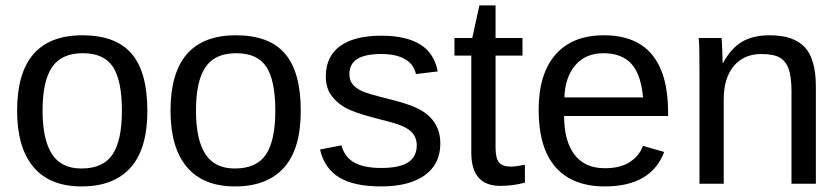

<svg xmlns="http://www.w3.org/2000/svg" viewBox="-20 -666 3042 696"><path d="M514.2 -264.6Q514.2 -126 453.1 -58.1Q392.1 9.8 275.9 9.8Q160.2 9.8 101.1 -60.8Q42 -131.3 42 -264.6Q42 -538.1 278.8 -538.1Q399.9 -538.1 457 -471.4Q514.2 -404.8 514.2 -264.6ZM421.9 -264.6Q421.9 -374 389.4 -423.6Q356.9 -473.1 280.3 -473.1Q203.1 -473.1 168.7 -422.6Q134.3 -372.1 134.3 -264.6Q134.3 -160.2 168.2 -107.7Q202.1 -55.2 274.9 -55.2Q354 -55.2 387.9 -106Q421.9 -156.7 421.9 -264.6Z M1070.3 -264.6Q1070.3 -126 1009.3 -58.1Q948.2 9.8 832 9.8Q716.3 9.8 657.2 -60.8Q598.1 -131.3 598.1 -264.6Q598.1 -538.1 835 -538.1Q956.1 -538.1 1013.2 -471.4Q1070.3 -404.8 1070.3 -264.6ZM978 -264.6Q978 -374 945.6 -423.6Q913.1 -473.1 836.4 -473.1Q759.3 -473.1 724.9 -422.6Q690.4 -372.1 690.4 -264.6Q690.4 -160.2 724.4 -107.7Q758.3 -55.2 831.1 -55.2Q910.2 -55.2 944.1 -106Q978 -156.7 978 -264.6Z M1576.2 -146Q1576.2 -71.3 1519.8 -30.8Q1463.4 9.8 1361.8 9.8Q1263.2 9.8 1209.7 -22.7Q1156.2 -55.2 1140.1 -124L1217.8 -139.2Q1229 -96.7 1264.2 -76.9Q1299.3 -57.1 1361.8 -57.1Q1428.7 -57.1 1459.7 -77.6Q1490.7 -98.1 1490.7 -139.2Q1490.7 -170.4 1469.2 -189.9Q1447.8 -209.5 1399.9 -222.2L1336.9 -238.8Q1261.2 -258.3 1229.2 -277.1Q1197.3 -295.9 1179.2 -322.8Q1161.1 -349.6 1161.1 -388.7Q1161.1 -460.9 1212.6 -498.8Q1264.2 -536.6 1362.8 -536.6Q1450.2 -536.6 1501.7 -505.9Q1553.2 -475.1 1566.9 -407.2L1487.8 -397.5Q1480.5 -432.6 1448.5 -451.4Q1416.5 -470.2 1362.8 -470.2Q1303.2 -470.2 1274.9 -452.1Q1246.6 -434.1 1246.6 -397.5Q1246.6 -375 1258.3 -360.4Q1270 -345.7 1293 -335.4Q1315.9 -325.2 1389.6 -307.1Q1459.5 -289.6 1490.2 -274.7Q1521 -259.8 1538.8 -241.7Q1556.6 -223.6 1566.4 -200Q1576.2 -176.3 1576.2 -146Z M1882.8 -3.9Q1839.4 7.8 1793.9 7.8Q1688.5 7.8 1688.5 -111.8V-464.4H1627.4V-528.3H1691.9L1717.8 -646.5H1776.4V-528.3H1874V-464.4H1776.4V-130.9Q1776.4 -92.8 1788.8 -77.4Q1801.3 -62 1832 -62Q1849.6 -62 1882.8 -68.8Z M2024.9 -245.6Q2024.9 -154.8 2062.5 -105.5Q2100.1 -56.2 2172.4 -56.2Q2229.5 -56.2 2263.9 -79.1Q2298.3 -102.1 2310.5 -137.2L2387.7 -115.2Q2340.3 9.8 2172.4 9.8Q2055.2 9.8 1993.9 -60.1Q1932.6 -129.9 1932.6 -267.6Q1932.6 -398.4 1993.9 -468.3Q2055.2 -538.1 2168.9 -538.1Q2401.9 -538.1 2401.9 -257.3V-245.6ZM2311 -313Q2303.7 -396.5 2268.6 -434.8Q2233.4 -473.1 2167.5 -473.1Q2103.5 -473.1 2066.2 -430.4Q2028.8 -387.7 2025.9 -313Z M2849.1 0V-335Q2849.1 -387.2 2838.9 -416Q2828.6 -444.8 2806.2 -457.5Q2783.7 -470.2 2740.2 -470.2Q2676.8 -470.2 2640.1 -426.8Q2603.5 -383.3 2603.5 -306.2V0H2515.6V-415.5Q2515.6 -507.8 2512.7 -528.3H2595.7Q2596.2 -525.9 2596.7 -515.1Q2597.2 -504.4 2597.9 -490.5Q2598.6 -476.6 2599.6 -438H2601.1Q2631.3 -492.7 2671.1 -515.4Q2710.9 -538.1 2770 -538.1Q2856.9 -538.1 2897.2 -494.9Q2937.5 -451.7 2937.5 -352.1V0Z"/></svg>

Font: TypoPRO Liberation Sans
Style: Regular
Weight: 400
Designer: Steve Matteson
Foundry: Ascender Corporation
Version: Version 2.00.1